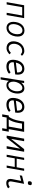

<svg xmlns="http://www.w3.org/2000/svg" viewBox="2490 -3320 1021 6040"><g transform="rotate(90 3000.0 -300.5)"><path d="M145.5 -550H551.5L454.5 0H382.5L468.5 -489H206.5L120.5 0H48.5Z M667 -210Q667 -246 673.5 -283.5Q686.5 -368 723.5 -430.5Q760.5 -493 816.5 -526.5Q872.5 -560 941.5 -560Q1001.5 -560 1044 -534.5Q1086.5 -509 1108.8 -461.2Q1131 -413.5 1131 -348Q1131 -312 1124.5 -274.5Q1111 -190 1073.5 -126.8Q1036 -63.5 980 -29.2Q924 5 856.5 5Q797.5 5 754.8 -21Q712 -47 689.5 -95.5Q667 -144 667 -210ZM1052.5 -278.5Q1057.5 -310.5 1057.5 -341Q1057.5 -415 1025.5 -455.5Q993.5 -496 935 -496Q889.5 -496 850 -468.5Q810.5 -441 782.5 -389.5Q754.5 -338 743 -268.5Q738 -233.5 738 -210Q738 -138.5 769.5 -98.8Q801 -59 856.5 -59Q904.5 -59 945 -85.5Q985.5 -112 1013.5 -161.8Q1041.5 -211.5 1052.5 -278.5Z M1279.5 -213Q1279.5 -241 1285 -276.5Q1298 -361.5 1341.5 -424.8Q1385 -488 1448.2 -522Q1511.5 -556 1583.5 -556Q1618.5 -556 1649.5 -544.2Q1680.5 -532.5 1702.8 -515Q1725 -497.5 1736.5 -479L1685 -440.5Q1650 -488 1580.5 -488Q1526 -488 1479.8 -461Q1433.5 -434 1402.5 -385.5Q1371.5 -337 1361.5 -275Q1358 -252.5 1358 -228.5Q1358 -180.5 1373.8 -142.8Q1389.5 -105 1420.8 -83.2Q1452 -61.5 1496.5 -61.5Q1539 -61.5 1573.8 -81.5Q1608.5 -101.5 1643.5 -134L1689 -87.5Q1646 -48.5 1600 -22.2Q1554 4 1495 4Q1430 4 1381.2 -21.5Q1332.5 -47 1306 -96Q1279.5 -145 1279.5 -213Z M1860.5 -202Q1860.5 -232.5 1866 -270Q1879.5 -359 1917.5 -423.8Q1955.5 -488.5 2013 -522.8Q2070.5 -557 2142 -557Q2228.5 -557 2278.5 -505.5Q2328.5 -454 2328.5 -348.5Q2328.5 -311 2322 -269L1942 -224Q1938.5 -201.5 1938.5 -186.5Q1938.5 -129.5 1973.2 -96.8Q2008 -64 2080 -64Q2131 -64 2178.2 -80Q2225.5 -96 2253 -124L2299.5 -77.5Q2283 -56 2247.8 -36.5Q2212.5 -17 2165.8 -4.8Q2119 7.5 2069.5 7.5Q1967.5 7.5 1914 -46.5Q1860.5 -100.5 1860.5 -202ZM2260.5 -356Q2260.5 -417 2227.8 -452.5Q2195 -488 2137.5 -488Q2072.5 -488 2022.8 -439.2Q1973 -390.5 1950.5 -290L2258.5 -327Q2260.5 -347 2260.5 -356Z M2525 -550H2592.5L2580.5 -457Q2653 -557.5 2759 -557.5Q2816.5 -557.5 2853.5 -528Q2890.5 -498.5 2907.2 -450Q2924 -401.5 2924 -343Q2924 -307 2918 -271.5Q2907 -200 2874.8 -136.5Q2842.5 -73 2787.8 -33Q2733 7 2659.5 7Q2611.5 7 2580 -11.8Q2548.5 -30.5 2524 -70.5L2481 190H2409.5L2508 -429.5Q2519.5 -502.5 2525 -550ZM2848 -271.5Q2852.5 -300 2852.5 -332Q2852.5 -400.5 2827.5 -446.8Q2802.5 -493 2746.5 -493Q2696 -493 2655 -456.5Q2614 -420 2587.8 -365.5Q2561.5 -311 2552.5 -258Q2549 -232 2549 -208.5Q2549 -143.5 2574.8 -98.2Q2600.5 -53 2660.5 -53Q2708.5 -53 2747.8 -83.2Q2787 -113.5 2812.8 -163.5Q2838.5 -213.5 2848 -271.5Z M3060.5 -202Q3060.5 -232.5 3066 -270Q3079.5 -359 3117.5 -423.8Q3155.5 -488.5 3213 -522.8Q3270.5 -557 3342 -557Q3428.5 -557 3478.5 -505.5Q3528.5 -454 3528.5 -348.5Q3528.5 -311 3522 -269L3142 -224Q3138.5 -201.5 3138.5 -186.5Q3138.5 -129.5 3173.2 -96.8Q3208 -64 3280 -64Q3331 -64 3378.2 -80Q3425.5 -96 3453 -124L3499.5 -77.5Q3483 -56 3447.8 -36.5Q3412.5 -17 3365.8 -4.8Q3319 7.5 3269.5 7.5Q3167.5 7.5 3114 -46.5Q3060.5 -100.5 3060.5 -202ZM3460.5 -356Q3460.5 -417 3427.8 -452.5Q3395 -488 3337.5 -488Q3272.5 -488 3222.8 -439.2Q3173 -390.5 3150.5 -290L3458.5 -327Q3460.5 -347 3460.5 -356Z M3613 -66 3655.5 -68Q3744 -198 3776.5 -378.5L3806.5 -550H4128.5L4043 -66H4124L4088 140H4013L4037.5 0H3677.5L3653 140H3577ZM3963 -66 4036.5 -482H3868.5L3848.5 -368.5Q3831.5 -272 3804.8 -198.2Q3778 -124.5 3738.5 -63.5Z M4343 -550H4423L4352 -146.5V-140L4671 -550H4754L4657 0H4578L4659 -431.5L4654 -421L4321 0H4246Z M4944.5 -550H5013.5L4972 -315H5243L5284.5 -550H5354.5L5257.5 0H5187.5L5232.5 -254H4961.5L4916.5 0H4847.5Z M5609 -115.5Q5609 -144 5614.5 -170L5671 -457.5L5495.5 -410.5L5508 -484.5L5763 -548.5L5692 -168Q5687 -139.5 5687 -122.5Q5687 -88.5 5702 -71.5Q5717 -54.5 5749 -54.5Q5777.5 -54.5 5809.5 -67Q5841.5 -79.5 5862 -99.5L5904.5 -45.5Q5874.5 -19.5 5831.8 -3.8Q5789 12 5739.5 12Q5672.5 12 5640.8 -22.2Q5609 -56.5 5609 -115.5ZM5681.5 -710Q5681.5 -723 5684 -734Q5689 -766 5703.2 -778.5Q5717.5 -791 5749 -791Q5778 -791 5791.2 -780.5Q5804.5 -770 5804.5 -747Q5804.5 -738 5802 -724Q5796.5 -692 5782 -679.5Q5767.5 -667 5735.5 -667Q5707.5 -667 5694.5 -677.2Q5681.5 -687.5 5681.5 -710Z"/></g></svg>

Font: JuliaMono Light
Style: Italic
Weight: 300
Italic angle: -9°
Monospace: yes
Designer: cormullion
Foundry: corm
Version: Version 0.054; ttfautohint (v1.8.4)